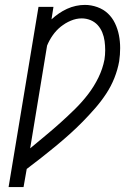

<svg xmlns="http://www.w3.org/2000/svg" viewBox="-20 -763 540 783"><path d="M15 0 137 -735H198L190 -684Q204 -697 220 -708Q236 -719 253.5 -727Q271 -735 289.5 -739Q308 -743 326 -743Q352 -743 377 -734Q402 -725 420 -708Q438 -691 449 -668Q460 -645 465 -619.5Q470 -594 470 -567Q470 -540 466 -513Q460 -479 446.5 -445Q433 -411 412.5 -380Q392 -349 367.5 -321Q343 -293 317 -266.5Q291 -240 263 -215Q235 -190 206 -166Q177 -142 147.5 -119Q118 -96 89 -74L76 0ZM103 -158Q134 -184 165.5 -210Q197 -236 227 -263Q257 -290 286 -318.5Q315 -347 339.5 -379Q364 -411 381.5 -447Q399 -483 406 -520Q409 -539 409 -558Q409 -577 406.5 -595.5Q404 -614 397 -631Q390 -648 378 -661Q366 -674 349 -681Q332 -688 313 -688Q291 -688 268.5 -678.5Q246 -669 227.5 -654Q209 -639 195 -619Q181 -599 172 -577Z"/></svg>

Font: Iosevka Slab Light
Style: Italic
Weight: 300
Italic angle: -9°
Monospace: yes
Designer: Belleve Invis
Foundry: Belleve Invis
Version: Version 11.1.1; ttfautohint (v1.8.3)